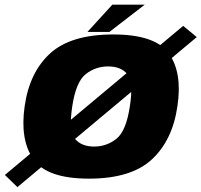

<svg xmlns="http://www.w3.org/2000/svg" viewBox="-80 -744 844 805"><path d="M-59.5 -10.5 -7 40.5 745 -588.5 688 -635.5ZM293 5Q469.5 5 556.5 -75.5Q643.5 -156 664 -299.5Q685 -439.5 628.2 -519.5Q571.5 -599.5 395 -599.5Q218 -599.5 131 -520.8Q44 -442 23.5 -299.5Q3 -158.5 59.5 -76.8Q116 5 293 5ZM314.5 -129.5Q261.5 -129.5 234.2 -162Q207 -194.5 223 -298.5Q238.5 -401 279.5 -433.2Q320.5 -465.5 373.5 -465.5Q426.5 -465.5 453.5 -433.5Q480.5 -401.5 464.5 -298.5Q449 -194.5 408 -162Q367 -129.5 314.5 -129.5ZM286.5 -610H378.5L527 -724.5H391Z"/></svg>

Font: Anybody UltraCondensed Thin ExtraBold
Style: Italic
Weight: 800
Italic angle: -10°
Version: Version 1.111